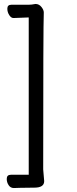

<svg xmlns="http://www.w3.org/2000/svg" viewBox="-20 -793 390 969"><path d="M50 156Q33 156 23.5 141.5Q14 127 14 110Q14 89 35 89H125V-705L48 -702Q36 -702 26.5 -717Q17 -732 17 -749Q17 -769 37 -769H124Q139 -769 159 -773Q177 -773 189 -758Q201 -743 201 -730Q198 -667 198 62L203 121Q203 154 154 154Q56 155 50 156Z"/></svg>

Font: ToneOZ-Pinyin-WenKai-Medium
Style: Medium
Weight: 700
Designer: Fontworks Inc.
Foundry: ToneOZ
Version: Version 0.240331